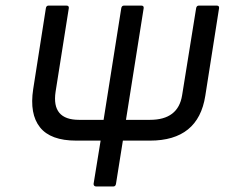

<svg xmlns="http://www.w3.org/2000/svg" viewBox="-20 -675 814 695"><path d="M255.9 -166Q163.1 -166 124.8 -214.1Q86.4 -262.2 100.1 -352.1L146 -645Q147.5 -654.8 155.8 -654.8H220.2Q230.5 -654.8 229 -645L181.2 -342.8Q166 -241.2 266.1 -241.2H355L418.9 -645Q420.4 -654.8 429.2 -654.8H491.2Q501.5 -654.8 500 -645L436 -241.2H522.9Q625 -241.2 639.2 -330.1L689.9 -645Q691.4 -654.8 700.2 -654.8H764.2Q774.4 -654.8 772.9 -645L723.1 -328.1Q697.8 -166 522.9 -166H424.8L399.9 -9.8Q398.4 0 390.1 0H328.1Q323.7 0 321 -2.7Q318.4 -5.4 318.8 -9.8L344.2 -166Z"/></svg>

Font: Sofia Sans
Style: Italic
Weight: 400
Italic angle: -9°
Designer: Botio Nikoltchev, Ani Petrova
Foundry: lettersoup
Version: Version 4.100